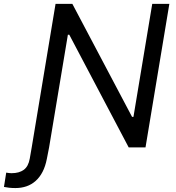

<svg xmlns="http://www.w3.org/2000/svg" viewBox="-111 -747 891 973"><path d="M-79.5 127.8Q-73.5 128.9 -66.4 129.8Q-59.3 130.7 -52.6 130.7Q-13.8 130.7 9.6 113.5Q33 96.2 39.8 56.8L49.7 0L170.5 -727.3H255.7L558.2 -154.8H565.3L660.5 -727.3H747.2L626.4 0H541.2L240.1 -571H233L137.8 0L126.4 58.2Q119 96.2 104.6 123.9Q90.2 151.6 69.6 169.9Q49 188.2 23.3 197.1Q-2.5 206 -32.7 206Q-49.7 206 -64.6 204.4Q-79.5 202.8 -90.9 200.3Z"/></svg>

Font: Inter P
Style: Italic
Weight: 400
Italic angle: -9.40001°
Designer: Rasmus Andersson
Foundry: rsms
Version: Version 3.018;git-588b23468